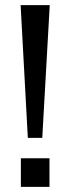

<svg xmlns="http://www.w3.org/2000/svg" viewBox="-20 -725 273 745"><path d="M88 -190 60 -705H173L144 -190ZM61 0V-111H172V0Z"/></svg>

Font: Nunito Sans 12pt Medium
Style: Regular
Weight: 500
Designer: Vernon Adams
Foundry: Vernon Adams
Version: Version 3.101;gftools[0.9.27]